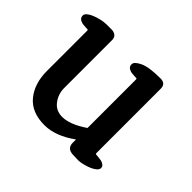

<svg xmlns="http://www.w3.org/2000/svg" viewBox="-118 -649 815 815"><g transform="rotate(45 289.5 -241.5)"><path d="M430 5 396 4Q360 2 360 -31V-51Q288 1 222 1Q145 1 106 -46.5Q67 -94 67 -170V-411Q67 -417 60.5 -416.5Q54 -416 48 -417Q34 -417 25 -421Q18 -423 13 -428.5Q8 -434 8 -444Q8 -452 17.5 -460Q27 -468 42 -474Q57 -480 74.5 -484Q92 -488 108 -488H137Q151 -488 160.5 -480.5Q170 -473 170 -458V-170Q170 -134 191.5 -105.5Q213 -77 251 -77Q272 -77 299 -87Q326 -97 360 -120V-411Q360 -417 353.5 -416.5Q347 -416 341 -417Q327 -417 318 -421Q311 -423 306 -428.5Q301 -434 301 -444Q301 -459 331.5 -473.5Q362 -488 430 -488Q462 -488 462 -458V-72Q462 -66 468 -66Q474 -66 480 -65Q486 -64 491.5 -63.5Q497 -63 503 -61Q508 -59 514.5 -54.5Q521 -50 521 -40Q521 -31 510.5 -22.5Q500 -14 485 -8Q470 -2 454.5 1.5Q439 5 430 5Z"/></g></svg>

Font: Jura
Style: Bold
Weight: 700
Designer: Ed Merritt
Foundry: Ten by Twenty
Version: Version 1.007